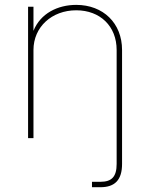

<svg xmlns="http://www.w3.org/2000/svg" viewBox="-20 -574 624 798"><path d="M119.1 -366.2C119.1 -461.9 195.3 -531.2 296.9 -531.2C396 -531.2 464.8 -465.3 464.8 -366.2V107.4C464.8 160.6 444.3 181.6 397.5 181.6H362.3V204.1H397.5C457.5 204.1 487.3 173.8 487.3 107.4V-366.2C487.3 -478 408.7 -553.7 296.9 -553.7C219.7 -553.7 147.9 -518.1 119.1 -445.8V-545.9H96.7V0H119.1Z"/></svg>

Font: Raveo Thin
Style: Regular
Weight: 100
Designer: Jakub Foglar, Rasmus Andersson (Inter)
Foundry: Jakubfoglar.com
Version: Version 1.100;Glyphs 3.2.3 (3260)